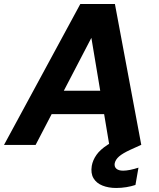

<svg xmlns="http://www.w3.org/2000/svg" viewBox="-44 -720 789 954"><path d="M-24 0 355 -700H527L658 0H499L410 -532L133 0ZM112 -153 172 -269H543L561 -153ZM533 214Q495 214 465 202Q435 190 420.5 165.5Q406 141 412 104Q417 76 435 50Q453 24 490.5 -0.5Q528 -25 591 -50L637 -69L657 0L604 24Q565 42 547.5 57.5Q530 73 526 91Q523 108 534 118Q545 128 568 128Q583 128 603 124Q623 120 644 113L629 199Q608 206 583.5 210Q559 214 533 214Z"/></svg>

Font: DM Sans 11pt Black
Style: Italic
Weight: 900
Italic angle: -10°
Version: Version 4.004;gftools[0.9.30]